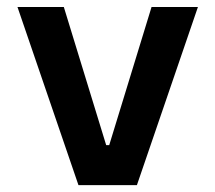

<svg xmlns="http://www.w3.org/2000/svg" viewBox="-20 -538 626 558"><path d="M208 0H377.9L555.2 -517.6H420.4L297.4 -116.2H288.6L165.5 -517.6H30.8Z"/></svg>

Font: Cascadia Code
Style: Bold
Weight: 700
Monospace: yes
Designer: Aaron Bell
Foundry: Saja Typeworks
Version: Version 2404.023